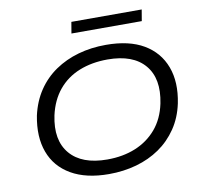

<svg xmlns="http://www.w3.org/2000/svg" viewBox="-93 -976 1152 1086"><g transform="rotate(-10 483.5 -433.5)"><path d="M447 9Q316 9 230.5 -40.5Q145 -90 112 -179.5Q79 -269 102 -388Q120 -468 161 -529Q202 -590 262 -631Q322 -672 396 -693Q470 -714 555 -714Q688 -714 772 -664.5Q856 -615 889.5 -525.5Q923 -436 899 -317Q882 -237 840.5 -176Q799 -115 739.5 -74Q680 -33 605.5 -12Q531 9 447 9ZM452 -74Q542 -74 614 -103.5Q686 -133 735 -190.5Q784 -248 802 -334Q830 -473 763 -552Q696 -631 550 -631Q460 -631 387.5 -602Q315 -573 267 -515Q219 -457 200 -372Q171 -233 238.5 -153.5Q306 -74 452 -74ZM375 -811 386 -876H790L779 -811Z"/></g></svg>

Font: Nunito Sans 10pt Expanded
Style: Italic
Weight: 400
Width: 7
Italic angle: -9°
Designer: Vernon Adams
Foundry: Vernon Adams
Version: Version 3.101;gftools[0.9.27]